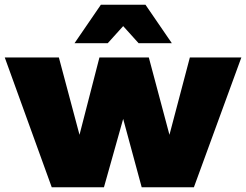

<svg xmlns="http://www.w3.org/2000/svg" viewBox="-30 -789 1037 809"><path d="M489 -679 554 -607H694L583 -769H395L284 -607H424ZM770 -547 684 -221 597 -547H389L305 -221L218 -547H-10L188 0H408L489 -288L567 0H787L987 -547Z"/></svg>

Font: Montserrat-Arabic Black
Style: Regular
Weight: 900
Designer: Mohamed Gaber
Foundry: Kief Type Foundry
Version: Version 5.008;PS 005.008;hotconv 1.0.88;makeotf.lib2.5.64775